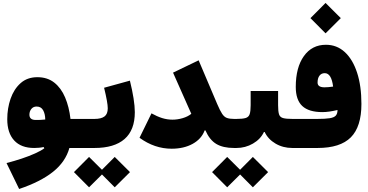

<svg xmlns="http://www.w3.org/2000/svg" viewBox="-20 -985 2447 1278"><path d="M274.9 2 270.5 -6.3Q255.4 -2.9 238.5 -1.5Q221.7 0 207.5 0Q120.6 0 74.5 -50Q28.3 -100.1 28.3 -191.4Q28.3 -264.2 50.5 -328.1Q72.8 -392.1 117.2 -431.6Q161.6 -471.2 229 -471.2Q295.4 -471.2 341.1 -435.3Q386.7 -399.4 413.3 -336.7Q439.9 -273.9 449.2 -193.4H468.8V0H441.9Q416 92.3 332.8 158.7Q249.5 225.1 107.4 272.9L23.4 100.1Q74.2 87.4 124 70.8Q173.8 54.2 213.9 36.1Q253.9 18.1 274.9 2ZM281.2 -189.5Q280.8 -226.6 267.1 -251.2Q253.4 -275.9 223.6 -275.9Q201.7 -275.9 188.7 -260Q175.8 -244.1 175.8 -221.7Q175.8 -186.5 217.8 -186.5Q232.9 -186.5 249 -187Q265.1 -187.5 281.2 -189.5Z M472.2 160.6 572.8 59.6 658.7 145 743.7 59.6 845.2 160.6 743.7 261.7 658.7 176.3 572.8 261.7ZM844.7 -448.2Q860.4 -384.8 868.9 -331.1Q877.4 -277.3 877.4 -238.3Q877.4 -119.1 809.1 -59.6Q740.7 0 608.9 0H468.8Q443.8 0 443.8 -97.2Q443.8 -193.4 468.8 -193.4H608.9Q653.3 -193.4 675.3 -209.7Q697.3 -226.1 697.3 -264.2Q697.3 -300.8 672.9 -400.9Z M1302.2 -583.5 1425.8 -292.5Q1444.3 -249 1458.3 -227.8Q1472.2 -206.5 1490.2 -200Q1508.3 -193.4 1538.1 -193.4H1539.6V0H1538.1Q1464.4 0 1419.7 -26.9Q1375 -53.7 1347.2 -117.2H1342.3Q1321.3 -60.1 1262.5 -27.6Q1203.6 4.9 1122.6 4.9Q1008.8 4.9 908.7 -67.9L988.3 -230.5Q1024.9 -210 1058.8 -199.2Q1092.8 -188.5 1127.9 -188.5Q1161.1 -188.5 1195.6 -198.5Q1230 -208.5 1253.4 -227.5L1131.8 -501.5Z M1831.1 -284.7Q1831.1 -243.7 1837.2 -224.4Q1843.3 -205.1 1863.8 -199.2Q1884.3 -193.4 1926.8 -193.4H1937.5V0H1925.8Q1863.8 0 1814.2 -29.1Q1764.6 -58.1 1741.7 -106.4H1736.8Q1714.4 -58.6 1663.8 -29.3Q1613.3 0 1553.7 0H1539.6Q1526.4 0 1520.5 -22.7Q1514.6 -45.4 1514.6 -97.2Q1514.6 -148.4 1520.5 -170.9Q1526.4 -193.4 1539.6 -193.4H1553.7Q1594.7 -193.4 1615 -199.5Q1635.3 -205.6 1641.8 -225.1Q1648.4 -244.6 1648.4 -284.7V-379.4H1831.1ZM1391.6 160.6 1492.2 59.6 1578.1 145 1663.1 59.6 1764.6 160.6 1663.1 261.7 1578.1 176.3 1492.2 261.7Z M2046.4 -864.3 2147 -965.3 2248.5 -864.3 2147 -763.2ZM1937.5 -193.4H2091.8Q2146 -193.4 2175.3 -198.2Q2204.6 -203.1 2215.6 -216.1Q2226.6 -229 2226.6 -252.9Q2168.9 -238.8 2126 -238.8Q2035.2 -238.8 1991.9 -279.5Q1948.7 -320.3 1948.7 -406.2Q1948.7 -536.1 2002.7 -611.6Q2056.6 -687 2149.4 -687Q2221.7 -687 2274.7 -638.7Q2327.6 -590.3 2356.7 -501.7Q2385.7 -413.1 2385.7 -293Q2385.7 -141.6 2315.2 -70.8Q2244.6 0 2093.8 0H1937.5Q1924.3 0 1918.5 -22.7Q1912.6 -45.4 1912.6 -97.2Q1912.6 -148.4 1918.5 -170.9Q1924.3 -193.4 1937.5 -193.4ZM2197.3 -408.7Q2186 -498 2141.6 -498Q2119.1 -498 2106.4 -481.2Q2093.8 -464.4 2093.8 -435.5Q2093.8 -403.8 2140.1 -403.8Q2164.6 -403.8 2197.3 -408.7Z"/></svg>

Font: Estedad-FD Black
Style: Regular
Weight: 900
Designer: Amin Abedi
Version: Version 7.3